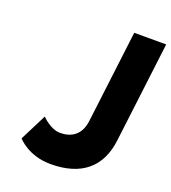

<svg xmlns="http://www.w3.org/2000/svg" viewBox="-150 -935 944 1061"><g transform="rotate(20 322.0 -405.0)"><path d="M644.2 -825H456.2L389.4 -281C379.2 -198 325.6 -165 260.2 -165C202.3 -165 150.2 -221 150.2 -221L70.9 -64C70.9 -64 136.2 15 269.6 15C449.1 15 551.6 -71 571.5 -233Z"/></g></svg>

Font: Hussar
Style: BdSuprExtOblOne
Weight: 700
Foundry: Cannot Into Space Fonts
Version: Version 2.00